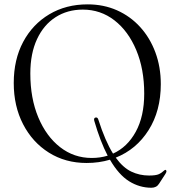

<svg xmlns="http://www.w3.org/2000/svg" viewBox="-20 -733 802 880"><path d="M381.5 -713Q455 -713 516.2 -685.8Q577.5 -658.5 622.5 -609Q667.5 -559.5 692.2 -492.8Q717 -426 717 -347.5Q717 -225 661 -136.5Q605 -48 510.5 -10.5Q544 35.5 581.8 53.5Q619.5 71.5 663 71.5Q694 71.5 707.5 65.5Q721 59.5 733 48Q741 42 742.5 50.5Q744 55 738.5 63.5L709 109Q697.5 127.5 674 127.5Q619.5 127.5 571.8 97.8Q524 68 484 -1Q433.5 14 377 14Q279.5 14 204 -33.5Q128.5 -81 85.8 -163.8Q43 -246.5 43 -352.5Q43 -460 86.2 -541Q129.5 -622 206 -667.5Q282.5 -713 381.5 -713ZM412 -179.5Q408.5 -193 419 -194.5Q427.5 -196 431 -184Q462 -87 498 -29Q563.5 -58.5 602.2 -129Q641 -199.5 641 -304Q641 -416.5 604.5 -503.5Q568 -590.5 504.5 -639.8Q441 -689 359.5 -689Q289 -689 234.8 -654.2Q180.5 -619.5 149.8 -553.8Q119 -488 119 -396Q119 -282.5 155.5 -195.2Q192 -108 255.5 -58.5Q319 -9 400.5 -9Q439 -9 473.5 -19.5Q439.5 -84.5 412 -179.5Z"/></svg>

Font: Fraunces 72pt Light
Style: Regular
Weight: 300
Version: Version 1.000;[0bf87f6ff]